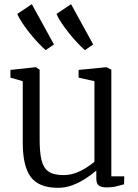

<svg xmlns="http://www.w3.org/2000/svg" viewBox="-20 -889 662 920"><path d="M491.5 9Q467.5 9 454.5 0.8Q441.5 -7.5 441.5 -33V-72Q421.5 -54 392.2 -34.8Q363 -15.5 328.8 -2.2Q294.5 11 258.5 11Q166.5 11 127.8 -40.5Q89 -92 89 -206V-500L30 -517V-554L151 -567H152L170 -555V-218Q170 -158.5 179 -121.5Q188 -84.5 212.5 -67.2Q237 -50 283.5 -50Q315 -50 343 -60.5Q371 -71 394 -85.8Q417 -100.5 432.5 -114V-500L356.5 -517V-554L489.5 -567H490.5L513.5 -555V-44H575.5L574.5 -6Q558 -1.5 538 3.8Q518 9 491.5 9ZM198.5 -649Q185 -660.5 165 -681.5Q145 -702.5 124.2 -728.2Q103.5 -754 86.8 -779Q70 -804 63 -822.5L132.5 -869L238.5 -676L199.5 -649ZM386.5 -649Q373 -660.5 353 -681.5Q333 -702.5 312.2 -728.2Q291.5 -754 274.8 -779Q258 -804 251 -822.5L320.5 -869L426.5 -676L387.5 -649Z"/></svg>

Font: Merriweather Light
Style: Regular
Weight: 300
Designer: Eben Sorkin
Foundry: Eben Sorkin
Version: Version 2.100